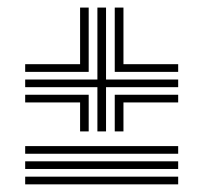

<svg xmlns="http://www.w3.org/2000/svg" viewBox="-20 -592 537 507"><path d="M237.2 -245V-361.8H46.5V-382H237.2V-572H260V-382H450.5V-361.8H260V-245ZM191.5 -245V-321.5H46.5V-341.8H214.2V-245ZM46.5 -402.2V-422.5H191.5V-572H214.2V-402.2ZM283 -245V-341.8H450.5V-321.5H306V-245ZM283 -402.2V-572H306V-422.5H450.5V-402.2ZM46.5 -186V-206.2H450.5V-186ZM46.5 -145.8V-166H450.5V-145.8ZM46.5 -105.2V-125.5H450.5V-105.2Z"/></svg>

Font: Big Shoulders Inline Text Thin
Style: Bold
Weight: 700
Version: Version 2.002